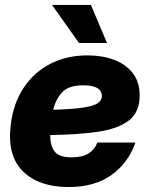

<svg xmlns="http://www.w3.org/2000/svg" viewBox="-20 -754 612 786"><path d="M260.3 11.7Q139.2 11.7 73.5 -53Q7.8 -117.7 24.4 -246.1Q35.2 -333 77.9 -396.2Q120.6 -459.5 187.5 -493.4Q254.4 -527.3 338.4 -527.3Q397.9 -527.3 446.5 -509.3Q495.1 -491.2 523.4 -454.8Q551.8 -418.5 551.8 -362.3Q551.8 -295.4 508.1 -261.2Q464.4 -227.1 382.3 -214.8Q300.3 -202.6 185.5 -201.2Q185.1 -159.7 202.9 -134.8Q220.7 -109.9 273.9 -109.9Q317.9 -109.9 343.3 -126.5Q368.7 -143.1 378.4 -170.4H534.2Q506.3 -88.4 437.3 -38.3Q368.2 11.7 260.3 11.7ZM197.8 -304.7Q280.3 -307.1 323.2 -314Q366.2 -320.8 381.6 -332.5Q397 -344.2 397 -360.4Q397 -404.8 320.8 -404.8Q260.3 -404.8 233.9 -375.5Q207.5 -346.2 197.8 -304.7ZM303.2 -578.1 192.9 -733.9H352.1L418 -578.1Z"/></svg>

Font: Inter Display ExtraBold
Style: Italic
Weight: 800
Italic angle: -9.39999°
Designer: Rasmus Andersson
Foundry: rsms
Version: Version 4.000;git-a52131595